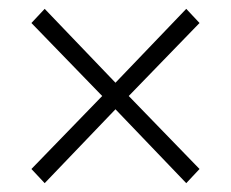

<svg xmlns="http://www.w3.org/2000/svg" viewBox="-20 -547 522 434"><path d="M81 -133 51 -165 211 -330 51 -495 81 -527 241 -360 401 -527 431 -495 271 -330 431 -165 401 -133 241 -300Z"/></svg>

Font: Assistant ExtraLight Light
Style: Regular
Weight: 300
Version: Version 3.000